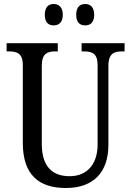

<svg xmlns="http://www.w3.org/2000/svg" viewBox="-20 -930 656 960"><path d="M406 -803C430 -803 451 -816 451 -856C451 -896 430 -910 406 -910C381 -910 361 -896 361 -856C361 -816 381 -803 406 -803ZM248 -803C272 -803 294 -816 294 -856C294 -896 272 -910 248 -910C224 -910 204 -896 204 -856C204 -816 224 -803 248 -803ZM310 10C450 10 522 -72 522 -205V-601C522 -664 552 -673 592 -673H603V-714H388V-673H399C439 -673 468 -664 468 -605V-207C468 -117 422 -49 328 -49C246 -49 189 -93 189 -210V-601C189 -664 218 -673 258 -673H269V-714H13V-673H25C64 -673 94 -664 94 -605V-216C94 -53 177 10 310 10Z"/></svg>

Font: Noto Serif Devanagari Condensed
Style: Regular
Weight: 400
Width: 3
Designer: Universal Thirst, Indian Type Foundry and the Monotype Design Team
Foundry: Monotype Imaging Inc.
Version: Version 2.004